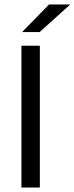

<svg xmlns="http://www.w3.org/2000/svg" viewBox="-20 -845 335 865"><path d="M159.5 0H76.5V-639H159.5ZM201 -825H295V-823.5L158.5 -700.5H80.5V-701.5Z"/></svg>

Font: Anek Tamil
Style: Regular
Weight: 400
Designer: Aadarsh Rajan (Tamil), Yesha Goshar (Latin)
Foundry: Ek Type
Version: Version 1.003